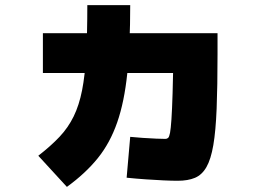

<svg xmlns="http://www.w3.org/2000/svg" viewBox="-20 -668 1040 752"><path d="M676 40Q652 40 620.5 38.5Q589 37 552 34.5Q515 32 476 28L490 -132Q510 -130 538 -128Q566 -126 591.5 -125Q617 -124 628 -124Q634 -124 638.5 -128Q643 -132 646 -148Q649 -164 651.5 -201Q654 -238 656 -303.5Q658 -369 660 -472L759 -382H148V-538H832V-456Q832 -330 828.5 -242.5Q825 -155 815.5 -99.5Q806 -44 788.5 -13.5Q771 17 743.5 28.5Q716 40 676 40ZM130 -58Q179 -96 213 -132Q247 -168 268.5 -212Q290 -256 301.5 -314.5Q313 -373 317.5 -454.5Q322 -536 322 -648H490Q490 -492 478.5 -380.5Q467 -269 439 -188.5Q411 -108 363 -48.5Q315 11 242 64Z"/></svg>

Font: M PLUS 1 Black
Style: Regular
Weight: 900
Designer: Coji Morishita
Foundry: UNDERFOREST DESIGN
Version: Version 1.001